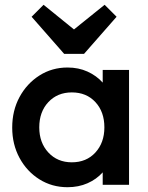

<svg xmlns="http://www.w3.org/2000/svg" viewBox="-20 -772 620 802"><path d="M262 10Q197 10 144.5 -23Q92 -56 61.5 -112.5Q31 -169 31 -239Q31 -310 61.5 -366.5Q92 -423 144.5 -456.5Q197 -490 262 -490Q308 -490 345.5 -473Q383 -456 409 -427V-480H519V0H409V-52Q383 -23 345.5 -6.5Q308 10 262 10ZM280 -94Q341 -94 378.5 -135Q416 -176 416 -240Q416 -305 378.5 -345.5Q341 -386 280 -386Q220 -386 182 -345.5Q144 -305 144 -240Q144 -176 182 -135Q220 -94 280 -94ZM417 -752 467 -702 331 -547H248L112 -702L162 -752L289 -649Z"/></svg>

Font: Outfit Medium
Style: Regular
Weight: 500
Designer: Rodrigo Fuenzalida
Foundry: fragTYPE
Version: Version 1.100; ttfautohint (v1.8.4.7-5d5b);gftools[0.9.27]